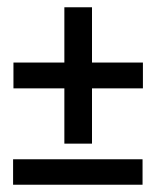

<svg xmlns="http://www.w3.org/2000/svg" viewBox="-20 -508 430 528"><path d="M233 -488V-336H373V-265H233V-113H157V-265H17V-336H157V-488ZM372 -70V0H16V-70Z"/></svg>

Font: Ropa Sans
Style: Regular
Weight: 400
Designer: Botio Nikoltchev
Foundry: Botio Nikoltchev
Version: Version 1.100